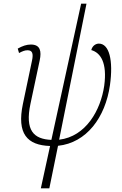

<svg xmlns="http://www.w3.org/2000/svg" viewBox="-20 -780 658 1039"><path d="M201 239H247L294 9C448 -7 550 -144 575 -319C594 -454 571 -544 515 -544C500 -544 480 -534 474 -509C524 -495 561 -441 544 -316C525 -184 445 -41 300 -24L448 -760H419L258 -23C163 -27 114 -73 145 -219L195 -454C205 -502 199 -539 147 -539C123 -539 101 -531 76 -517L83 -493C102 -503 114 -508 129 -508C154 -508 162 -492 153 -451L104 -218C70 -56 127 6 251 10Z"/></svg>

Font: Noto Serif Condensed ExtraLight
Style: Italic
Weight: 200
Width: 3
Italic angle: -12°
Designer: Monotype Design Team
Foundry: Monotype Imaging Inc.
Version: Version 2.013